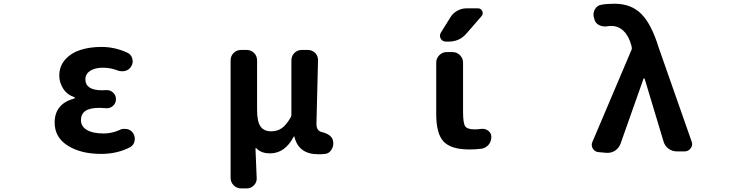

<svg xmlns="http://www.w3.org/2000/svg" viewBox="-20 -832 4040 1055"><path d="M535.2 13.7Q424.8 13.7 352.5 -31.7Q280.3 -77.1 280.3 -158.2Q280.3 -261.7 388.7 -291Q391.6 -292 391.6 -294.4Q391.6 -296.9 388.7 -297.9Q348.6 -311.5 327.1 -345.2Q305.7 -378.9 305.7 -416Q305.7 -468.8 338.9 -505.4Q372.1 -542 423.3 -558.1Q474.6 -574.2 538.1 -574.2Q611.3 -574.2 680.7 -542Q701.2 -532.2 707 -509.8Q709 -502 709 -495.1Q709 -480.5 701.2 -467.8Q690.4 -448.2 668 -442.4Q658.2 -440.4 650.4 -440.4Q636.7 -440.4 625 -445.3Q586.9 -460 544.9 -460Q502 -460 475.6 -442.9Q449.2 -425.8 449.2 -396.5Q449.2 -335.9 541 -335.9Q550.8 -335.9 563.5 -336.9Q565.4 -336.9 567.4 -336.9Q586.9 -336.9 601.6 -323.2Q617.2 -308.6 617.2 -287.1Q617.2 -265.6 601.6 -251Q586.9 -237.3 567.4 -237.3Q565.4 -237.3 563.5 -237.3Q540 -239.3 523.4 -239.3Q424.8 -239.3 424.8 -171.9Q424.8 -137.7 457 -118.2Q489.3 -98.6 550.8 -98.6Q593.8 -98.6 635.7 -117.2Q648.4 -124 663.1 -124Q670.9 -124 677.7 -123Q700.2 -118.2 711.9 -99.6Q720.7 -85 720.7 -69.3Q720.7 -63.5 719.7 -57.6Q714.8 -34.2 695.3 -23.4Q625 13.7 535.2 13.7Z M1304.7 203.1Q1280.3 203.1 1263.7 186Q1247.1 168.9 1247.1 145.5V-500Q1247.1 -524.4 1263.7 -541Q1280.3 -557.6 1304.7 -557.6H1335Q1359.4 -557.6 1376 -541Q1392.6 -524.4 1392.6 -500V-227.5Q1392.6 -165 1411.1 -137.7Q1429.7 -110.4 1470.7 -110.4Q1502.9 -110.4 1527.8 -127.4Q1552.7 -144.5 1577.1 -186.5Q1581.1 -193.4 1581.1 -200.2V-500Q1581.1 -524.4 1597.7 -541Q1614.3 -557.6 1638.7 -557.6H1670.9Q1695.3 -557.6 1711.9 -541Q1727.5 -524.4 1727.5 -502L1718.8 -150.4Q1718.8 -113.3 1748 -106.4Q1804.7 -92.8 1810.5 -55.7Q1811.5 -49.8 1811.5 -43.9Q1811.5 -26.4 1801.8 -10.7Q1790 10.7 1766.6 13.7Q1750 15.6 1729.5 15.6Q1620.1 15.6 1597.7 -81.1Q1596.7 -82 1595.2 -82Q1593.8 -82 1593.8 -81.1Q1545.9 10.7 1463.9 10.7Q1414.1 10.7 1388.7 -17.6Q1387.7 -18.6 1385.7 -18.1Q1383.8 -17.6 1383.8 -15.6L1390.6 149.4Q1390.6 169.9 1376 185.5Q1360.4 203.1 1336.9 203.1Z M2455.1 -737.3Q2468.8 -759.8 2492.7 -772.9Q2516.6 -786.1 2543 -786.1H2606.4Q2623 -786.1 2629.9 -771Q2636.7 -755.9 2626 -743.2L2542 -646.5Q2503.9 -603.5 2446.3 -603.5H2429.7Q2411.1 -603.5 2401.4 -620.1Q2397.5 -627.9 2397.5 -635.7Q2397.5 -644.5 2402.3 -652.3ZM2524.4 -217.8Q2524.4 -155.3 2536.1 -138.2Q2547.9 -121.1 2587.9 -121.1Q2606.4 -121.1 2625 -124Q2628.9 -124 2632.8 -124Q2649.4 -124 2663.1 -113.3Q2679.7 -100.6 2679.7 -80.1Q2679.7 -63.5 2672.9 -49.3Q2666 -35.2 2652.8 -25.9Q2639.6 -16.6 2624 -14.6Q2591.8 -10.7 2559.6 -10.7Q2459 -10.7 2418 -53.7Q2377 -96.7 2377 -204.1V-488.3Q2377 -511.7 2394 -528.8Q2411.1 -545.9 2434.6 -545.9H2466.8Q2490.2 -545.9 2507.3 -528.8Q2524.4 -511.7 2524.4 -488.3Z M3389.6 -42Q3380.9 -18.6 3359.4 -3.9Q3340.8 7.8 3319.3 7.8Q3315.4 7.8 3312.5 7.8L3269.5 3.9Q3249 2.9 3237.3 -15.6Q3231.4 -25.4 3231.4 -36.1Q3231.4 -44.9 3235.4 -52.7L3450.2 -558.6Q3453.1 -565.4 3451.2 -572.3L3449.2 -582Q3435.5 -633.8 3406.7 -661.6Q3377.9 -689.5 3338.9 -689.5Q3327.1 -689.5 3316.4 -687.5Q3310.5 -686.5 3304.7 -686.5Q3287.1 -686.5 3271.5 -694.3Q3252 -704.1 3246.1 -725.6L3244.1 -733.4Q3241.2 -742.2 3241.2 -751Q3241.2 -765.6 3248 -779.3Q3259.8 -801.8 3283.2 -805.7Q3313.5 -811.5 3356.4 -811.5Q3448.2 -811.5 3503.9 -755.4Q3559.6 -699.2 3597.7 -575.2L3780.3 -54.7Q3783.2 -46.9 3783.2 -40Q3783.2 -28.3 3775.4 -17.6Q3762.7 0 3741.2 0H3700.2Q3673.8 0 3653.3 -15.1Q3632.8 -30.3 3626 -54.7L3522.5 -398.4Q3521.5 -401.4 3519 -401.4Q3516.6 -401.4 3515.6 -398.4Z"/></svg>

Font: Gen Jyuu Gothic Monospace Bold
Style: Bold
Weight: 700
Designer: [Source Han Sans]
Ryoko NISHIZUKA  (kana & ideographs); Paul D. Hunt (Latin, Greek & Cyrillic); Wenlong ZHANG  (bopomofo
Version: Version 1.002.20150607